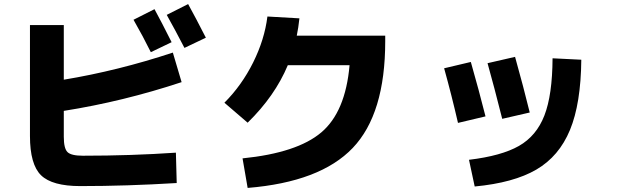

<svg xmlns="http://www.w3.org/2000/svg" viewBox="-20 -870 3040 942"><path d="M822 -663 720 -614Q681 -693 635 -773L738 -825Q773 -761 822 -663ZM990 -685 885 -635Q840 -722 798 -797L903 -850Q939 -785 990 -685ZM127 -747H293V-479Q559 -523 828 -612L871 -467Q584 -372 293 -326V-199Q293 -142 311 -124Q329 -106 386 -106Q625 -106 843 -121L847 28Q601 43 374 43Q236 43 181.5 -10Q127 -63 127 -203Z M1695 -550H1392Q1329 -399 1195 -268L1081 -366Q1166 -451 1222 -563.5Q1278 -676 1292 -789L1449 -780Q1444 -733 1436 -695H1870V-668Q1870 -311 1710.5 -144Q1551 23 1195 52L1170 -93Q1438 -120 1556.5 -220.5Q1675 -321 1695 -550Z M2832 -577Q2830 -362 2776.5 -232.5Q2723 -103 2611.5 -38Q2500 27 2309 45L2281 -86Q2440 -105 2526 -154Q2612 -203 2651 -303.5Q2690 -404 2691 -584ZM2159 -535 2290 -566Q2330 -426 2362 -299L2227 -267Q2196 -402 2159 -535ZM2372 -560 2507 -591Q2549 -441 2579 -318L2444 -287Q2404 -446 2372 -560Z"/></svg>

Font: Mplus 1p ExtraBold
Style: Regular
Weight: 800
Version: Version 1.061